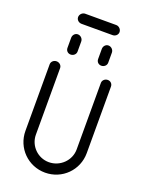

<svg xmlns="http://www.w3.org/2000/svg" viewBox="-162 -956 786 1036"><g transform="rotate(20 231.0 -438.0)"><path d="M142 -878C126 -878 112 -864 112 -848C112 -832 126 -820 142 -820H318H320C336 -820 350 -832 350 -848C350 -864 336 -878 320 -878H318ZM85 -584C69 -584 55 -572 55 -556V-174C55 -76 133 2 231 2C329 2 407 -76 407 -174V-556C407 -572 395 -584 379 -584C363 -584 349 -572 349 -556V-174C349 -110 295 -58 231 -58C167 -58 115 -110 115 -174V-556C115 -572 101 -584 85 -584ZM143 -760C127 -760 115 -746 115 -730V-672C115 -656 127 -644 143 -644C159 -644 173 -656 173 -672V-730C173 -746 159 -760 143 -760ZM319 -760C303 -760 291 -746 291 -730V-672C291 -656 303 -644 319 -644C335 -644 349 -656 349 -672V-730C349 -746 335 -760 319 -760Z"/></g></svg>

Font: bauhaus_2017
Style: _regular
Weight: 400
Version: Version 1.0